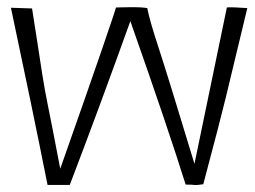

<svg xmlns="http://www.w3.org/2000/svg" viewBox="-20 -522 723 545"><path d="M115 3Q134 3 178 3Q261 -214 350 -462Q456 -161 507 2Q526 2 531.5 3Q537 4 557 1Q607 -187 620.5 -243.5Q634 -300 682 -499Q642 -502 624 -501Q593 -351 532 -57Q456 -308 430.5 -385.5Q405 -463 398 -499Q383 -502 345.5 -501.5Q308 -501 309 -500.5Q310 -500 270 -383.5Q230 -267 151 -43Q125 -179 116 -222.5Q107 -266 99.5 -314Q92 -362 85 -408.5Q78 -455 71 -498L11 -500Q71 -218 115 3Z"/></svg>

Font: Londrina Solid Thin
Style: Regular
Weight: 250
Designer: Marcelo Magalhaes
Foundry: Marcelo Magalhães
Version: Version 1.002